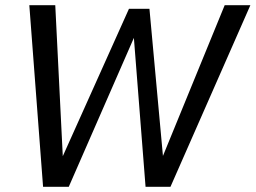

<svg xmlns="http://www.w3.org/2000/svg" viewBox="-20 -720 985 740"><path d="M945 -700 637 0H541L496 -574L245 0H146L93 -700H193L222 -118L477 -686H556L608 -119L846 -700Z"/></svg>

Font: Cabin
Style: Italic
Weight: 400
Designer: Pablo Impallari
Foundry: Pablo Impallari. www.impallari.com Igino Marini. www.ikern.com
Version: Version 1.005